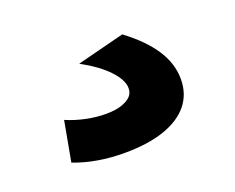

<svg xmlns="http://www.w3.org/2000/svg" viewBox="-55 -115 512 419"><g transform="rotate(-20 200.5 94.5)"><path d="M174 217Q109 217 57 197L74 104Q95 113 118.5 118Q142 123 164 123Q186 123 200 118.5Q214 114 222 106.5Q230 99 230 87Q230 68 208.5 45Q187 22 147 0L257 -28Q300 4 322 37.5Q344 71 344 107Q344 142 324 166.5Q304 191 266 204Q228 217 174 217Z"/></g></svg>

Font: M PLUS 1 Thin SemiBold
Style: Regular
Weight: 600
Version: Version 1.001